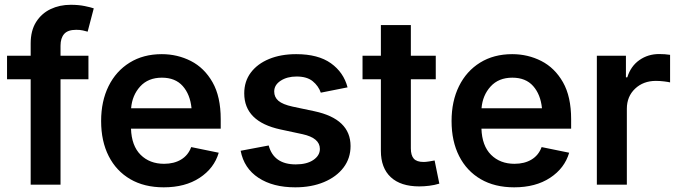

<svg xmlns="http://www.w3.org/2000/svg" viewBox="-20 -782 2877 813"><path d="M354.5 -545.9V-446.3H236.3V0H109.9V-446.3H9.8V-545.9H109.9V-598.1Q109.9 -652.3 132.8 -688.7Q155.8 -725.1 194.1 -743.4Q232.4 -761.7 279.3 -761.7Q313 -761.7 338.9 -756.3Q364.7 -751 377 -746.6L351.1 -647.9Q342.8 -650.4 330.8 -653.1Q318.8 -655.8 302.7 -655.8Q267.1 -655.8 251.7 -638.2Q236.3 -620.6 236.3 -588.4V-545.9Z M673.3 11.2Q590.8 11.2 531.5 -23.4Q472.2 -58.1 440.2 -121.1Q408.2 -184.1 408.2 -269.5Q408.2 -353.5 439.7 -417.2Q471.2 -481 529.1 -516.8Q586.9 -552.7 665 -552.7Q731.4 -552.7 788.3 -523.7Q845.2 -494.6 879.9 -433.8Q914.6 -373 914.6 -277.3V-237.3H534.7Q537.1 -164.6 575.4 -126.5Q613.8 -88.4 674.8 -88.4Q716.8 -88.4 746.8 -106.4Q776.9 -124.5 789.6 -159.2L906.2 -135.3Q886.7 -69.3 825.4 -29.1Q764.2 11.2 673.3 11.2ZM535.2 -323.7H791Q785.2 -382.3 753.7 -417.7Q722.2 -453.1 665.5 -453.1Q607.4 -453.1 573.5 -415.8Q539.6 -378.4 535.2 -323.7Z M1230 11.2Q1135.7 11.2 1074.5 -29.1Q1013.2 -69.3 999 -143.6L1117.7 -166Q1139.2 -85.9 1232.4 -85.9Q1279.3 -85.9 1306.9 -104.7Q1334.5 -123.5 1334.5 -151.4Q1334.5 -197.8 1260.7 -213.9L1167.5 -233.9Q1014.2 -267.1 1014.2 -386.7Q1014.2 -437.5 1042 -474.6Q1069.8 -511.7 1119.4 -532.2Q1168.9 -552.7 1234.4 -552.7Q1327.1 -552.7 1381.1 -514.2Q1435.1 -475.6 1451.7 -412.1L1338.4 -389.6Q1328.6 -418 1304.2 -438Q1279.8 -458 1235.8 -458Q1195.8 -458 1168.5 -440.2Q1141.1 -422.4 1141.1 -394.5Q1141.1 -370.6 1158.9 -355.2Q1176.8 -339.8 1218.8 -330.6L1311.5 -311Q1464.4 -278.3 1464.4 -163.6Q1464.4 -111.8 1434.6 -72.5Q1404.8 -33.2 1351.8 -11Q1298.8 11.2 1230 11.2Z M1825.2 -545.9V-446.3H1719.7V-153.8Q1719.7 -124 1732.2 -110.1Q1744.6 -96.2 1773.9 -96.2Q1782.7 -96.2 1796.9 -98.4Q1811 -100.6 1820.3 -102.5L1840.3 -4.4Q1819.3 2 1797.4 4.6Q1775.4 7.3 1755.4 7.3Q1676.8 7.3 1634.8 -31.7Q1592.8 -70.8 1592.8 -143.1V-446.3H1515.1V-545.9H1592.8V-675.8H1719.7V-545.9Z M2157.2 11.2Q2074.7 11.2 2015.4 -23.4Q1956.1 -58.1 1924.1 -121.1Q1892.1 -184.1 1892.1 -269.5Q1892.1 -353.5 1923.6 -417.2Q1955.1 -481 2012.9 -516.8Q2070.8 -552.7 2148.9 -552.7Q2215.3 -552.7 2272.2 -523.7Q2329.1 -494.6 2363.8 -433.8Q2398.4 -373 2398.4 -277.3V-237.3H2018.6Q2021 -164.6 2059.3 -126.5Q2097.7 -88.4 2158.7 -88.4Q2200.7 -88.4 2230.7 -106.4Q2260.7 -124.5 2273.4 -159.2L2390.1 -135.3Q2370.6 -69.3 2309.3 -29.1Q2248 11.2 2157.2 11.2ZM2019 -323.7H2274.9Q2269 -382.3 2237.5 -417.7Q2206.1 -453.1 2149.4 -453.1Q2091.3 -453.1 2057.4 -415.8Q2023.4 -378.4 2019 -323.7Z M2507.3 0V-545.9H2630.4V-454.6H2636.2Q2650.9 -502 2687.5 -527.6Q2724.1 -553.2 2771 -553.2Q2795.4 -553.2 2817.4 -549.8V-433.1Q2809.6 -435.1 2792 -437.3Q2774.4 -439.5 2757.3 -439.5Q2704.1 -439.5 2669.2 -406.5Q2634.3 -373.5 2634.3 -321.3V0Z"/></svg>

Font: Inter-SemiBold
Style: Regular
Weight: 600
Designer: Rasmus Andersson
Foundry: rsms
Version: Version 4.000;git-a52131595